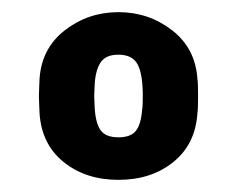

<svg xmlns="http://www.w3.org/2000/svg" viewBox="-20 -725 390 316"><path d="M84.5 -458.5C108.8 -438.8 139 -429 175 -429C211 -429 241.2 -438.8 265.5 -458.5C289.8 -478.2 303 -505.3 305 -540C305.7 -543.3 306 -552.3 306 -567C306 -581.7 305.7 -590.7 305 -594C303 -628 289.2 -655 263.5 -675C237.8 -695 208.3 -705 175 -705C141.7 -705 112.2 -695 86.5 -675C60.8 -655 47 -628 45 -594L44 -567L45 -540C47 -505.3 60.2 -478.2 84.5 -458.5ZM215 -567C215 -555.7 214.7 -548.3 214 -545C212.7 -528.3 209.2 -516.5 203.5 -509.5C197.8 -502.5 188.3 -499 175 -499C161.7 -499 152.2 -502.5 146.5 -509.5C140.8 -516.5 137.3 -528.3 136 -545L135 -567L136 -589C137.3 -604.3 140.8 -615.8 146.5 -623.5C152.2 -631.2 161.7 -635 175 -635C190.3 -635 200.8 -629.7 206.5 -619C212.2 -608.3 215 -591 215 -567Z"/></svg>

Font: Rubik
Style: Regular
Weight: 500
Designer: Hubert & Fischer
Foundry: Hubert & Fischer
Version: Version 1.100